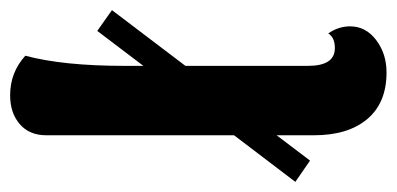

<svg xmlns="http://www.w3.org/2000/svg" viewBox="-250 -551 783 379"><g transform="rotate(-90 141.5 -361.5)"><path d="M236 -92Q257 -92 265 -105Q279 -85 279 -62Q279 -31 252 -10.5Q225 10 188 10Q128 10 96 -28Q64 -66 64 -133V-207L14 -141L-28 -170L64 -291V-662Q64 -695 86 -714Q108 -733 143 -733Q188 -733 221 -703Q201 -628 201 -508V-470L270 -561L311 -532L201 -387V-145Q201 -92 236 -92Z"/></g></svg>

Font: Arima Koshi Bold
Style: Regular
Weight: 700
Designer: Joana Correia and Natanael Gama
Foundry: NDISCOVER
Version: Version 1.019;PS 001.019;hotconv 1.0.88;makeotf.lib2.5.64775